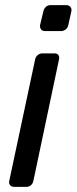

<svg xmlns="http://www.w3.org/2000/svg" viewBox="-20 -728 299 748"><path d="M16 -23 117 -497Q119 -507 127 -513.5Q135 -520 145 -520H193Q203 -520 207.5 -513.5Q212 -507 210 -497L110 -23Q108 -13 100.5 -6.5Q93 0 83 0H35Q25 0 19.5 -6.5Q14 -13 16 -23ZM136 -630 149 -684Q151 -694 158.5 -701Q166 -708 176 -708H238Q249 -708 254.5 -701Q260 -694 258 -684L246 -630Q244 -620 236 -613.5Q228 -607 218 -607H155Q145 -607 140 -613.5Q135 -620 136 -630Z"/></svg>

Font: SVN-Rubik
Style: Italic
Weight: 400
Italic angle: -12°
Designer: Hubert and Fischer
Foundry: Hubert & Fischer
Version: Version 2.101; ttfautohint (v1.8.3)